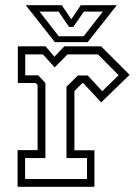

<svg xmlns="http://www.w3.org/2000/svg" viewBox="-20 -718 523 738"><path d="M47.5 0V-141H124.5V-391.5L117 -399H48.5V-540H155L189 -500L227.5 -540H368.5L478 -430.5L369 -324.5L300 -398.5H296.5L266 -368V-140.5H343V0ZM76.5 -30H314.5V-110.5H235.5V-384.5L279.5 -428H317L373 -367.5L436 -429L356.5 -509H239.5L190 -459L145 -509H77V-428.5H127L154.5 -399V-110.5H76.5ZM191 -556 79 -698H217.5L254 -644L290.5 -698H429L317 -556ZM206 -578.5H301.5L375.5 -673.5H302.5L261.5 -614.5H245.5L205 -673.5H132Z"/></svg>

Font: Tourney Condensed Light
Style: Regular
Weight: 300
Width: 3
Designer: Tyler Finck
Foundry: Etcetera Type Co
Version: Version 1.010; ttfautohint (v1.8.3)